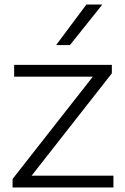

<svg xmlns="http://www.w3.org/2000/svg" viewBox="-20 -828 553 848"><path d="M35.5 0V-37.5L390 -489.5H42.5V-541.5H474V-504L119.5 -52H481V0ZM228 -629 361.5 -808H432L289 -629Z"/></svg>

Font: Encode Sans Expanded Light
Style: Regular
Weight: 300
Width: 7
Designer: Multiple Designers
Foundry: Impallari Type
Version: Version 3.000; ttfautohint (v1.8.3) -l 8 -r 50 -G 200 -x 14 